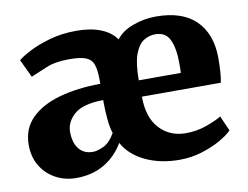

<svg xmlns="http://www.w3.org/2000/svg" viewBox="-67 -663 992 768"><g transform="rotate(-10 429.0 -279.5)"><path d="M184.5 11Q140 11 102.2 -9Q64.5 -29 42 -65.8Q19.5 -102.5 19.5 -152.5Q19.5 -217.5 61.8 -259.8Q104 -302 177.2 -322.5Q250.5 -343 344 -343.5V-357.5Q344 -398 336.5 -420.8Q329 -443.5 306.5 -452.8Q284 -462 239 -462Q181.5 -462 145.5 -446.8Q109.5 -431.5 79 -419L44.5 -492Q57 -503.5 91.5 -521.8Q126 -540 176.2 -554.5Q226.5 -569 286 -569Q345.5 -569 386.2 -552.2Q427 -535.5 447 -505.5Q470.5 -537 516 -553.5Q561.5 -570 609 -570Q716 -570 770.8 -516.2Q825.5 -462.5 827 -367Q827 -333 825.2 -308Q823.5 -283 819.5 -264H499Q499 -179.5 540.5 -134.5Q582 -89.5 647 -89.5Q691.5 -89.5 731 -103.5Q770.5 -117.5 793.5 -131.5L820.5 -70.5Q805.5 -54 772.2 -35Q739 -16 695.5 -2.5Q652 11 605 11Q526 11 465.8 -17.8Q405.5 -46.5 377.5 -97.5Q347.5 -46.5 298.8 -17.8Q250 11 184.5 11ZM498 -330.5H668.5Q669.5 -338 669.5 -351Q669.5 -364 669.5 -372Q669.5 -430 653.2 -465.2Q637 -500.5 594.5 -500.5Q569 -500.5 547 -486.5Q525 -472.5 511.5 -435.8Q498 -399 498 -330.5ZM268 -80.5Q285.5 -80.5 311.2 -92.2Q337 -104 358.5 -141Q350.5 -165.5 347.2 -201.8Q344 -238 344 -277.5Q261 -276.5 226.2 -245.8Q191.5 -215 191.5 -175Q191.5 -130.5 211.8 -105.5Q232 -80.5 268 -80.5Z"/></g></svg>

Font: Merriweather Black
Style: Regular
Weight: 900
Designer: Eben Sorkin
Foundry: Eben Sorkin
Version: Version 2.200;gftools[0.9.31]